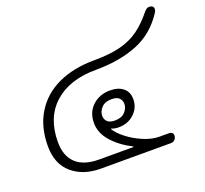

<svg xmlns="http://www.w3.org/2000/svg" viewBox="-114 -786 985 922"><g transform="rotate(-20 378.5 -325.5)"><path d="M49 -188Q49 -286 92.5 -356.5Q136 -427 215 -463.5Q294 -500 400 -500Q479 -500 533.5 -514Q588 -528 629 -557.5Q670 -587 710 -637Q722 -651 734 -651Q757 -651 757 -632Q757 -624 752 -616Q695 -527 603.5 -490.5Q512 -454 392 -454Q256 -454 178.5 -384.5Q101 -315 101 -190Q101 -119 141 -81.5Q181 -44 259 -44H434V-47Q374 -77 334.5 -121Q295 -165 295 -217Q295 -271 330.5 -304.5Q366 -338 421 -338Q463 -338 487.5 -317.5Q512 -297 512 -261Q512 -217 480 -187Q448 -157 400 -157Q380 -157 363 -164L362 -162Q375 -139 409 -112Q443 -85 486.5 -66.5Q530 -48 569 -48H617Q627 -48 632.5 -43Q638 -38 638 -30Q638 -17 630 -8.5Q622 0 609 0H251Q162 0 105.5 -48.5Q49 -97 49 -188ZM464 -254Q464 -272 452 -284Q440 -296 413 -296Q379 -296 361.5 -277Q344 -258 344 -236Q344 -218 356 -206Q368 -194 395 -194Q429 -194 446.5 -213Q464 -232 464 -254Z"/></g></svg>

Font: Kodchasan ExtraLight
Style: Italic
Weight: 275
Italic angle: -10°
Version: Version 1.000; ttfautohint (v1.6)